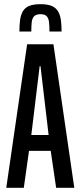

<svg xmlns="http://www.w3.org/2000/svg" viewBox="-20 -900 386 920"><path d="M10 0 110 -688H236L336 0H249L223 -177H119L94 0ZM130 -253H213L174 -583H170ZM174 -880Q209 -880 229 -871Q249 -862 259 -844Q269 -826 272 -802.5Q275 -779 275 -749H217Q217 -775 215 -793.5Q213 -812 204 -822Q195 -832 174 -832Q153 -832 143.5 -822Q134 -812 132 -793.5Q130 -775 130 -749H73Q73 -779 76 -802.5Q79 -826 88.5 -844Q98 -862 118.5 -871Q139 -880 174 -880Z"/></svg>

Font: Saira UltraCondensed SemiBold
Style: Regular
Weight: 600
Width: 1
Designer: Hector Gatti with collaboration of the Omnibus-Type team
Foundry: Omnibus-Type
Version: Version 1.101